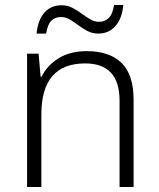

<svg xmlns="http://www.w3.org/2000/svg" viewBox="-20 -746 636 766"><path d="M326 -542Q417 -542 465 -495Q513 -448 513 -348V0H457V-344Q457 -420 422 -456.5Q387 -493 320 -493Q145 -493 145 -290V0H88V-532H134L142 -440H146Q167 -484 213 -513Q259 -542 326 -542ZM126 -612Q131 -666 157 -695.5Q183 -725 226 -725Q249 -725 268.5 -715Q288 -705 305.5 -692Q323 -679 340 -669Q357 -659 375 -659Q397 -659 413 -673.5Q429 -688 435 -726H472Q467 -672 440.5 -642Q414 -612 372 -612Q349 -612 329.5 -622Q310 -632 293 -645Q276 -658 259 -668Q242 -678 223 -678Q200 -678 185 -663.5Q170 -649 164 -612Z"/></svg>

Font: Noto Sans Arabic UI Lt
Style: Regular
Weight: 300
Designer: Monotype Design Team, Nadine Chahine and Nizar Qandah
Foundry: Monotype Imaging Inc.
Version: Version 2.010; ttfautohint (v1.8.4.7-5d5b)